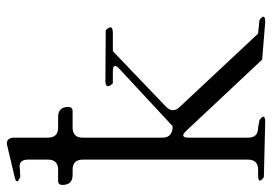

<svg xmlns="http://www.w3.org/2000/svg" viewBox="-151 -675 787 555"><g transform="rotate(-90 242.5 -397.5)"><path d="M151.4 -581.1Q122.1 -581.1 122.1 -551.8V-321.3Q122.1 -292 155.3 -292L320.3 -445.3Q341.8 -464.8 312.5 -464.8H279.3Q258.8 -486.3 287.1 -486.3L432.6 -485.4Q453.1 -464.8 423.8 -464.8H372.1L211.9 -311.5Q191.4 -292 210.9 -271.5L422.9 -44.9L461.9 -41Q484.4 -24.4 456.1 -24.4L347.7 -33.2L141.6 -252.9Q122.1 -273.4 122.1 -245.1V-73.2Q122.1 -44.9 151.4 -44.9L172.9 -41Q195.3 -24.4 167 -24.4L7.8 -28.3Q-14.6 -44.9 13.7 -44.9H29.3Q58.6 -44.9 58.6 -74.2V-551.8Q58.6 -581.1 29.3 -581.1H14.6Q-14.6 -581.1 -14.6 -610.4Q-14.6 -623 -2 -623H29.3Q58.6 -623 58.6 -652.3V-710Q58.6 -739.3 30.3 -733.4L8.8 -732.4Q-17.6 -743.2 9.8 -749L100.6 -770.5Q119.1 -774.4 122.1 -753.9V-652.3Q122.1 -623 151.4 -623H181.6Q210.9 -623 210.9 -593.8Q210.9 -581.1 198.2 -581.1Z"/></g></svg>

Font: B2 Hana
Style: Regular
Weight: 500
Version: 2020-08-05; (max)